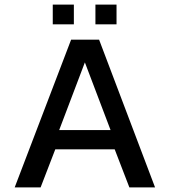

<svg xmlns="http://www.w3.org/2000/svg" viewBox="-20 -817 740 837"><path d="M210 -711V-797H302V-711ZM396 -711V-797H488V-711ZM44 0 290 -644H412L656 0H544L480 -166H221L157 0ZM238 -250H462L350 -545Z"/></svg>

Font: Kanit
Style: Regular
Weight: 400
Designer: Katatrad Team
Foundry: CadsonDemak
Version: Version 2.000; ttfautohint (v1.8.3)